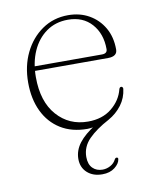

<svg xmlns="http://www.w3.org/2000/svg" viewBox="-78 -530 650 799"><g transform="rotate(-10 247.0 -130.5)"><path d="M67 -264.5V-283.5H374.5Q397.5 -283.5 397.5 -302Q397.5 -367 360.5 -408.8Q323.5 -450.5 260 -450.5Q207.5 -450.5 168.8 -423Q130 -395.5 108.8 -347.8Q87.5 -300 87.5 -238Q87.5 -134.5 138.8 -76.5Q190 -18.5 270 -18.5Q330.5 -18.5 370 -50.5Q409.5 -82.5 421 -128.5Q423.5 -137 430 -137Q433.5 -137 435.5 -134.2Q437.5 -131.5 437.5 -127.5Q433 -89.5 410.8 -59.8Q388.5 -30 354.5 -11Q300 18 268.2 50.2Q236.5 82.5 236.5 125.5Q236.5 156.5 252.8 172.8Q269 189 294.5 189Q312 189 328 180.2Q344 171.5 351.5 156Q354 152 356 150.8Q358 149.5 361 150Q363.5 150 365.2 152Q367 154 366 158Q363.5 176 343 192Q322.5 208 290.5 208Q251 208 226.8 186Q202.5 164 202.5 128Q202.5 92 226.2 61Q250 30 297.5 0.5L298 7Q281.5 9.5 274.2 10.2Q267 11 261.5 11Q196 11 149 -18.2Q102 -47.5 77 -99.8Q52 -152 52 -221.5Q52 -291 79 -346.8Q106 -402.5 154 -435.8Q202 -469 264 -469Q313.5 -469 352.2 -447Q391 -425 413.8 -385.8Q436.5 -346.5 436.5 -294Q436.5 -279 426.5 -271.8Q416.5 -264.5 398 -264.5Z"/></g></svg>

Font: Fraunces Thin
Style: Regular
Weight: 250
Version: Version 1.000;[b76b70a41]